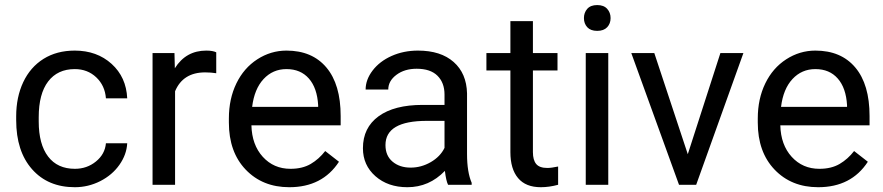

<svg xmlns="http://www.w3.org/2000/svg" viewBox="-20 -741 3543 770"><path d="M280.3 -64C233.7 -64 197.9 -80.4 172.9 -113.3C147.8 -146.2 135.3 -193 135.3 -253.9V-271C135.3 -333.5 147.9 -381.3 173.1 -414.3C198.3 -447.3 233.9 -463.9 279.8 -463.9C314 -463.9 342.7 -452.9 366 -430.9C389.2 -408.9 402.2 -380.9 404.8 -346.7H490.2C487.6 -403.3 466.7 -449.4 427.5 -484.9C388.3 -520.3 339 -538.1 279.8 -538.1C231.6 -538.1 189.9 -527 154.5 -504.9C119.2 -482.7 92.1 -451.7 73.2 -411.6C54.4 -371.6 44.9 -325.8 44.9 -274.4V-259.3C44.9 -175.9 66.2 -110.3 108.6 -62.3C151.1 -14.2 208.3 9.8 280.3 9.8C316.1 9.8 350 1.6 382.1 -14.6C414.1 -30.9 439.8 -52.7 459 -80.1C478.2 -107.4 488.6 -136.2 490.2 -166.5H404.8C402.2 -137.2 388.8 -112.8 364.7 -93.3C340.7 -73.7 312.5 -64 280.3 -64Z M847.2 -447.3V-531.2C838.1 -535.8 824.7 -538.1 807.1 -538.1C752.8 -538.1 710.8 -514.5 681.2 -467.3L679.7 -528.3H591.8V0H682.1V-375C703.3 -425.5 743.5 -450.7 802.7 -450.7C818.7 -450.7 833.5 -449.5 847.2 -447.3Z M1140.1 9.8C1228.7 9.8 1295.1 -24.3 1339.4 -92.3L1284.2 -135.3C1267.6 -113.8 1248.2 -96.5 1226.1 -83.5C1203.9 -70.5 1176.9 -64 1145 -64C1100.1 -64 1063.1 -80 1033.9 -112.1C1004.8 -144.1 989.6 -186.2 988.3 -238.3H1346.2V-275.9C1346.2 -360.2 1327.1 -425 1289.1 -470.2C1251 -515.5 1197.6 -538.1 1128.9 -538.1C1086.9 -538.1 1047.9 -526.4 1012 -503.2C976 -479.9 948 -447.7 928 -406.5C908 -365.3 897.9 -318.5 897.9 -266.1V-249.5C897.9 -170.7 920.4 -107.8 965.3 -60.8C1010.3 -13.8 1068.5 9.8 1140.1 9.8ZM1128.9 -463.9C1166.7 -463.9 1196.6 -451.3 1218.8 -426C1240.9 -400.8 1253.3 -365.2 1255.9 -319.3V-312.5H991.2C997.1 -360.4 1012.4 -397.5 1037.1 -424.1C1061.8 -450.6 1092.4 -463.9 1128.9 -463.9Z M1776.9 0H1871.6V-7.8C1859.2 -36.5 1853 -75 1853 -123.5V-366.7C1851.7 -420.1 1833.8 -462 1799.3 -492.4C1764.8 -522.9 1717.1 -538.1 1656.2 -538.1C1617.8 -538.1 1582.6 -530.9 1550.5 -516.6C1518.5 -502.3 1493.1 -482.8 1474.4 -458.3C1455.6 -433.7 1446.3 -408.2 1446.3 -381.8H1537.1C1537.1 -404.9 1548 -424.6 1569.8 -440.9C1591.6 -457.2 1618.7 -465.3 1650.9 -465.3C1687.7 -465.3 1715.5 -456 1734.4 -437.3C1753.3 -418.5 1762.7 -393.4 1762.7 -361.8V-320.3H1674.8C1599 -320.3 1540.1 -305.1 1498.3 -274.7C1456.5 -244.2 1435.5 -201.5 1435.5 -146.5C1435.5 -101.2 1452.2 -63.9 1485.6 -34.4C1519 -5 1561.7 9.8 1613.8 9.8C1672 9.8 1722.2 -12 1764.2 -55.7C1767.4 -29 1771.6 -10.4 1776.9 0ZM1627 -68.8C1597.3 -68.8 1573.1 -76.8 1554.2 -92.8C1535.3 -108.7 1525.9 -130.9 1525.9 -159.2C1525.9 -224 1581.2 -256.3 1691.9 -256.3H1762.7V-147.9C1751.3 -124.5 1732.9 -105.5 1707.5 -90.8C1682.1 -76.2 1655.3 -68.8 1627 -68.8Z M2117.2 -656.2H2026.9V-528.3H1930.7V-458.5H2026.9V-130.9C2026.9 -85.9 2037.1 -51.3 2057.6 -26.9C2078.1 -2.4 2108.6 9.8 2148.9 9.8C2171.4 9.8 2194.5 6.5 2218.3 0V-73.2C2200 -69.3 2185.7 -67.4 2175.3 -67.4C2154.1 -67.4 2139.2 -72.7 2130.4 -83.3C2121.6 -93.8 2117.2 -109.7 2117.2 -130.9V-458.5H2215.8V-528.3H2117.2Z M2419.4 0V-528.3H2329.1V0ZM2321.8 -668.5C2321.8 -653.8 2326.3 -641.6 2335.2 -631.8C2344.2 -622.1 2357.4 -617.2 2375 -617.2C2392.6 -617.2 2405.9 -622.1 2415 -631.8C2424.2 -641.6 2428.7 -653.8 2428.7 -668.5C2428.7 -683.1 2424.2 -695.5 2415 -705.6C2405.9 -715.7 2392.6 -720.7 2375 -720.7C2357.4 -720.7 2344.2 -715.7 2335.2 -705.6C2326.3 -695.5 2321.8 -683.1 2321.8 -668.5Z M2738.3 -122.6 2604 -528.3H2511.7L2703.1 0H2772L2961.4 -528.3H2869.1Z M3261.2 9.8C3349.8 9.8 3416.2 -24.3 3460.4 -92.3L3405.3 -135.3C3388.7 -113.8 3369.3 -96.5 3347.2 -83.5C3325 -70.5 3298 -64 3266.1 -64C3221.2 -64 3184.2 -80 3155 -112.1C3125.9 -144.1 3110.7 -186.2 3109.4 -238.3H3467.3V-275.9C3467.3 -360.2 3448.2 -425 3410.2 -470.2C3372.1 -515.5 3318.7 -538.1 3250 -538.1C3208 -538.1 3169 -526.4 3133.1 -503.2C3097.1 -479.9 3069.1 -447.7 3049.1 -406.5C3029.1 -365.3 3019 -318.5 3019 -266.1V-249.5C3019 -170.7 3041.5 -107.8 3086.4 -60.8C3131.3 -13.8 3189.6 9.8 3261.2 9.8ZM3250 -463.9C3287.8 -463.9 3317.7 -451.3 3339.8 -426C3362 -400.8 3374.3 -365.2 3377 -319.3V-312.5H3112.3C3118.2 -360.4 3133.5 -397.5 3158.2 -424.1C3182.9 -450.6 3213.5 -463.9 3250 -463.9Z"/></svg>

Font: Roboto1
Style: rg
Weight: 400
Designer: Google
Version: Version 2.137; 2017